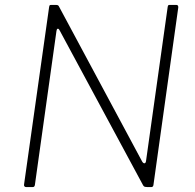

<svg xmlns="http://www.w3.org/2000/svg" viewBox="-20 -762 795 782"><path d="M698 -742Q707 -742 706 -731L605 -9Q604 0 596 0H581Q575 0 570.5 -1Q566 -2 563 -7L223 -638Q219 -646 215 -645Q211 -644 210 -636L122 -8Q121 -4 119 -2Q117 0 112 0H87Q82 0 79.5 -3Q77 -6 78 -11L180 -733Q181 -739 182.5 -740.5Q184 -742 189 -742H207Q213 -742 216 -740.5Q219 -739 221 -734L559 -104Q564 -96 569 -97Q574 -98 575 -108L663 -734Q664 -739 665.5 -740.5Q667 -742 671 -742Z"/></svg>

Font: Libre Franklin Thin
Style: Italic
Weight: 100
Italic angle: -8°
Designer: Pablo Impallari, Rodrigo Fuenzalida, Nhung Nguyen
Foundry: Impallari Type
Version: Version 3.000